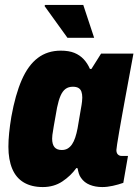

<svg xmlns="http://www.w3.org/2000/svg" viewBox="-20 -745 560 777"><path d="M153 12Q108 12 76.5 -6.5Q45 -25 29.5 -62Q14 -99 14 -151Q14 -177 17 -207Q20 -237 26 -273Q42 -362 68 -421.5Q94 -481 133 -510.5Q172 -540 226 -540Q259 -540 281 -531Q303 -522 318.5 -505.5Q334 -489 344 -466H350L389 -528H520L496 -398Q492 -376 486 -344Q480 -312 474 -278Q468 -244 462.5 -213Q457 -182 454 -161.5Q451 -141 451 -138Q451 -126 457 -120Q463 -114 472 -114H498L479 -5Q459 2 436.5 7Q414 12 394 12Q366 12 343.5 3Q321 -6 308 -25Q302 -33 299 -43Q296 -53 294 -64L289 -65Q266 -33 232 -10.5Q198 12 153 12ZM230 -138Q244 -138 254 -144Q264 -150 271.5 -161Q279 -172 284.5 -188.5Q290 -205 294 -226Q302 -275 306.5 -299.5Q311 -324 312 -334.5Q313 -345 313 -350Q313 -364 309.5 -374Q306 -384 297.5 -389Q289 -394 275 -394Q257 -394 245 -385Q233 -376 225 -357.5Q217 -339 211 -310Q202 -259 197.5 -234Q193 -209 192 -199Q191 -189 191 -184Q191 -161 200.5 -149.5Q210 -138 230 -138ZM253 -592 160 -721 163 -725H317L361 -592Z"/></svg>

Font: Archivo Condensed Black
Style: Italic
Weight: 900
Width: 3
Italic angle: -10°
Designer: Hector Gatti
Foundry: Omnibus-Type
Version: Version 2.001